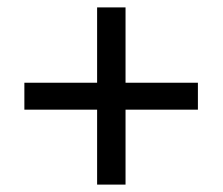

<svg xmlns="http://www.w3.org/2000/svg" viewBox="-20 -610 603 520"><path d="M261 -386 243 -368V-590H320V-368L302 -386H516V-313H302L320 -332V-110H243V-332L261 -313H46V-386Z"/></svg>

Font: Bitter Thin Medium
Style: Regular
Weight: 500
Version: Version 3.021